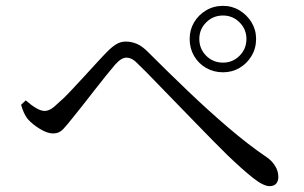

<svg xmlns="http://www.w3.org/2000/svg" viewBox="-20 -705 1040 656"><path d="M628 -572Q628 -603 643 -628.5Q658 -654 684 -669.5Q710 -685 742 -685Q773 -685 798.5 -669.5Q824 -654 839.5 -628.5Q855 -603 855 -572Q855 -540 839.5 -514Q824 -488 798.5 -473Q773 -458 742 -458Q710 -458 684 -473Q658 -488 643 -514Q628 -540 628 -572ZM661 -572Q661 -538 684.5 -514.5Q708 -491 742 -491Q775 -491 798.5 -514.5Q822 -538 822 -572Q822 -605 798.5 -628.5Q775 -652 742 -652Q708 -652 684.5 -628.5Q661 -605 661 -572ZM52 -347 68 -362Q86 -346 103 -336Q120 -326 132 -326Q143 -326 154 -332.5Q165 -339 179 -353Q197 -368 219.5 -392Q242 -416 266 -442Q290 -468 310.5 -490.5Q331 -513 344 -526Q359 -542 375 -552.5Q391 -563 410 -563Q429 -563 448 -555Q467 -547 489 -524Q552 -461 621.5 -394.5Q691 -328 760 -269Q829 -210 891 -168Q909 -156 920 -138Q931 -120 931 -101Q931 -86 923.5 -77.5Q916 -69 901 -69Q880 -69 844 -97.5Q808 -126 757 -175Q739 -193 709.5 -222.5Q680 -252 646 -287.5Q612 -323 576.5 -359Q541 -395 510 -427.5Q479 -460 456 -482Q442 -497 432 -502.5Q422 -508 412 -508Q404 -508 395 -503Q386 -498 374 -485Q362 -471 343 -447.5Q324 -424 303 -397Q282 -370 262 -344.5Q242 -319 228 -302Q210 -279 196 -264Q182 -249 161 -249Q142 -249 116.5 -264.5Q91 -280 75 -298Q67 -308 61.5 -320.5Q56 -333 52 -347Z"/></svg>

Font: Early Summer Mincho
Style: Regular
Weight: 400
Designer: GuiWonder
Version: Version 1.002